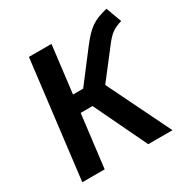

<svg xmlns="http://www.w3.org/2000/svg" viewBox="-162 -844 953 981"><g transform="rotate(-30 315.0 -353.0)"><path d="M396 -372 578 0H435L286 -311H216L178 0H46L130 -691H263L229 -412H289L425 -590Q446 -617 464 -636Q482 -655 501 -668Q520 -681 543 -690Q566 -699 596 -706L630 -614Q595 -604 573.5 -589Q552 -574 528 -543Z"/></g></svg>

Font: Xgbmvzvtohvqztyvzapvmeyoton
Style: Regular
Weight: 500
Italic angle: -8°
Designer: Carrois Corporate & Edenspiekermann
Foundry: Carrois Corporate GbR & Edenspiekermann AG
Version: Version 2.001